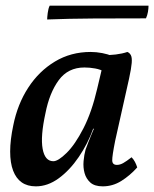

<svg xmlns="http://www.w3.org/2000/svg" viewBox="-20 -651 546 680"><path d="M431 -467Q439 -464 443.5 -455.5Q448 -447 446.5 -428Q445 -409 437 -372L388 -153Q377 -98 377.5 -82.5Q378 -67 394 -67Q405 -67 416.5 -73.5Q428 -80 446 -94Q453 -87 458 -77.5Q463 -68 466 -58Q440 -29 409.5 -10Q379 9 344 9Q315 9 300 -4.5Q285 -18 279.5 -38Q274 -58 276 -80.5Q278 -103 283 -121Q287 -132 293 -147.5Q299 -163 305.5 -178.5Q312 -194 316 -203L352 -353L342 -456Q366 -455 390 -458Q414 -461 431 -467ZM375 -453 350 -397Q336 -405 317 -408.5Q298 -412 279 -412Q221 -412 188 -367Q155 -322 141 -250Q123 -168 131 -124Q139 -80 169 -80Q186 -80 216 -109.5Q246 -139 275.5 -196.5Q305 -254 324 -336L343 -416L387 -409L334 -195H310Q291 -142 259 -95Q227 -48 188 -19.5Q149 9 107 9Q77 9 57 -5Q37 -19 26.5 -46.5Q16 -74 16 -114.5Q16 -155 27 -207Q42 -282 80 -340.5Q118 -399 174.5 -433Q231 -467 301 -467Q321 -467 342 -463Q363 -459 375 -453ZM147 -582Q147 -589 149 -605Q151 -621 156 -631H506Q506 -621 504 -609Q502 -597 497 -586Q399 -586 311 -585.5Q223 -585 147 -582Z"/></svg>

Font: Vollkorn Medium
Style: Italic
Weight: 500
Italic angle: -11°
Designer: Friedrich Althausen
Foundry: Friedrich Althausen
Version: Version 5.000